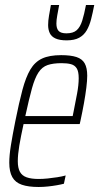

<svg xmlns="http://www.w3.org/2000/svg" viewBox="-20 -738 396 766"><path d="M134 8Q93 8 67 -1Q41 -10 29 -31.5Q17 -53 17 -89Q17 -118 23.5 -158.5Q30 -199 41 -254Q56 -329 69.5 -379.5Q83 -430 101 -460.5Q119 -491 148 -504.5Q177 -518 224 -518Q262 -518 285 -510.5Q308 -503 318 -485Q328 -467 328 -436Q328 -417 324.5 -388.5Q321 -360 315 -326.5Q309 -293 301 -256L298 -243H74Q63 -193 57 -157Q51 -121 51 -95Q51 -68 59.5 -52.5Q68 -37 86.5 -30.5Q105 -24 134 -24Q151 -24 170.5 -26Q190 -28 209 -31Q228 -34 242 -38L235 -5Q224 -2 207 1Q190 4 171 6Q152 8 134 8ZM81 -275H270L275 -300Q281 -330 287.5 -364.5Q294 -399 294 -426Q294 -453 286 -465.5Q278 -478 263 -482Q248 -486 226 -486Q192 -486 170 -478.5Q148 -471 133.5 -449Q119 -427 107.5 -385.5Q96 -344 81 -275ZM246 -577Q218 -577 201.5 -584.5Q185 -592 178.5 -606Q172 -620 172 -638Q172 -655 175.5 -675.5Q179 -696 183 -718H216Q212 -696 208.5 -677Q205 -658 205 -644Q205 -624 214 -614.5Q223 -605 245 -605Q272 -605 286 -617.5Q300 -630 308 -655.5Q316 -681 323 -718H356Q350 -687 343.5 -661.5Q337 -636 326 -617Q315 -598 296 -587.5Q277 -577 246 -577Z"/></svg>

Font: Saira ExtraCondensed Thin
Style: Italic
Weight: 250
Width: 2
Italic angle: -12°
Designer: Hector Gatti with collaboration of the Omnibus-Type team
Foundry: Omnibus-Type
Version: Version 1.101